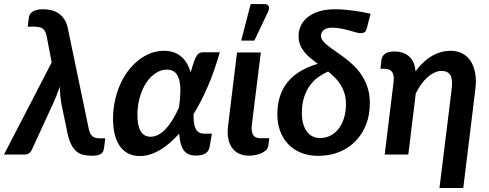

<svg xmlns="http://www.w3.org/2000/svg" viewBox="-46 -776 2456 964"><path d="M213.5 -462.5 -26 0H74C85 0 93.6 -2.2 99.8 -6.5C105.9 -10.8 110.3 -16.2 113 -22.5L222 -259C228.7 -274.3 234.7 -288.8 240 -302.2C245.3 -315.8 250.2 -328.5 254.5 -340.5C254.5 -328.8 255.1 -315.7 256.2 -301C257.4 -286.3 259.8 -268.7 263.5 -248L288 -131.5C293 -102.2 299.3 -78.5 307 -60.5C314.7 -42.5 323.8 -28.6 334.5 -18.8C345.2 -8.9 357.4 -2.3 371.2 1C385.1 4.3 400.8 6 418.5 6C434.8 6 448.1 3.4 458.2 -1.8C468.4 -6.9 474.5 -17.8 476.5 -34.5L482.5 -81.5H455C437 -81.5 424 -85.6 416 -93.8C408 -101.9 402.3 -114.7 399 -132L294.5 -634.5C290.5 -653.5 284.2 -669.2 275.5 -681.5C266.8 -693.8 256.9 -703.5 245.8 -710.5C234.6 -717.5 222.5 -722.4 209.5 -725.2C196.5 -728.1 183.7 -729.5 171 -729.5C158 -729.5 147 -728.3 138 -726C129 -723.7 121.7 -720.5 116 -716.5C110.3 -712.5 106.2 -707.8 103.5 -702.5C100.8 -697.2 99.2 -691.5 98.5 -685.5L93 -642H124.5C135.5 -642 144.7 -641.2 152 -639.5C159.3 -637.8 165.4 -635 170.2 -631C175.1 -627 178.9 -621.7 181.8 -615C184.6 -608.3 187 -600.2 189 -590.5Z M1006 -36.5 1018 -105H979.5C967.8 -105 958.4 -107.4 951.2 -112.2C944.1 -117.1 938.6 -123.9 934.8 -132.8C930.9 -141.6 928.4 -152 927.2 -164C926.1 -176 925.7 -189.2 926 -203.5C952.3 -246.2 976.6 -293.4 998.8 -345.2C1020.9 -397.1 1040.5 -453.2 1057.5 -513.5H972.5C966.2 -513.5 960.6 -512.3 955.8 -510C950.9 -507.7 946.2 -502.9 941.5 -495.8C936.8 -488.6 932.2 -478.3 927.5 -465C922.8 -451.7 917.5 -434.2 911.5 -412.5C906.8 -428.2 900.8 -442.6 893.5 -455.8C886.2 -468.9 877 -480.3 866 -490C855 -499.7 842.2 -507.2 827.8 -512.8C813.2 -518.2 796.5 -521 777.5 -521C754.2 -521 731.7 -516.8 710 -508.5C688.3 -500.2 668 -488.5 649 -473.5C630 -458.5 612.7 -440.6 597 -419.8C581.3 -398.9 567.9 -375.8 556.8 -350.5C545.6 -325.2 536.9 -298.1 530.8 -269.2C524.6 -240.4 521.5 -210.7 521.5 -180C521.5 -148 524.8 -120.2 531.2 -96.8C537.8 -73.2 546.9 -53.8 558.8 -38.2C570.6 -22.8 584.8 -11.2 601.2 -3.8C617.8 3.8 635.8 7.5 655.5 7.5C688.2 7.5 721.2 -2.2 754.8 -21.5C788.2 -40.8 821.2 -68.7 853.5 -105C856.5 -66.3 864.2 -38.3 876.8 -21C889.2 -3.7 909.3 5 937 5C950 5 960.7 3.8 969 1.2C977.3 -1.2 984.1 -4.5 989.2 -8.5C994.4 -12.5 998.2 -17 1000.8 -22C1003.2 -27 1005 -31.8 1006 -36.5ZM710 -89.5C666 -89.5 644 -126.2 644 -199.5C644 -231.2 648 -260.8 656 -288.2C664 -315.8 674.8 -339.8 688.2 -360.2C701.8 -380.8 717.5 -396.9 735.5 -408.8C753.5 -420.6 772.3 -426.5 792 -426.5C810.7 -426.5 824.9 -421.2 834.8 -410.8C844.6 -400.2 851.4 -386.2 855.2 -368.5C859.1 -350.8 860.4 -330.6 859.2 -307.8C858.1 -284.9 856 -261.3 853 -237C832 -190 809.5 -153.7 785.5 -128C761.5 -102.3 736.3 -89.5 710 -89.5Z M1095 0ZM1144 -512.5 1099 -143.5C1096.3 -121.8 1096.5 -101.9 1099.5 -83.8C1102.5 -65.6 1108.4 -49.8 1117.2 -36.5C1126.1 -23.2 1137.7 -12.8 1152 -5.5C1166.3 1.8 1183.7 5.5 1204 5.5C1215 5.5 1226.1 4.4 1237.2 2.2C1248.4 0.1 1258.6 -3.2 1267.8 -7.5C1276.9 -11.8 1284.6 -17.2 1290.8 -23.5C1296.9 -29.8 1300.5 -37.2 1301.5 -45.5L1306 -82H1262.5C1243.8 -82 1231.2 -87.8 1224.5 -99.2C1217.8 -110.8 1215.8 -127.7 1218.5 -150L1263.5 -512.5ZM1165 -572H1231L1299.5 -716C1304.8 -728 1306 -737.6 1303 -744.8C1300 -751.9 1293.2 -755.5 1282.5 -755.5H1212.5Z M1796 -635 1814.5 -707C1802.2 -710 1788.5 -712.8 1773.5 -715.5C1758.5 -718.2 1743 -720.6 1727 -722.8C1711 -724.9 1695.2 -726.6 1679.5 -727.8C1663.8 -728.9 1649.2 -729.5 1635.5 -729.5C1607.5 -729.5 1582.2 -726.2 1559.5 -719.8C1536.8 -713.2 1517.7 -704.1 1502 -692.2C1486.3 -680.4 1474.2 -666.2 1465.8 -649.5C1457.2 -632.8 1453 -614.3 1453 -594C1453 -578 1455.7 -563.6 1461 -550.8C1466.3 -537.9 1473.4 -526 1482.2 -515C1491.1 -504 1501.3 -493.7 1513 -484C1524.7 -474.3 1536.8 -464.8 1549.5 -455.5C1480.8 -435.2 1429.8 -404 1396.5 -362C1363.2 -320 1346.5 -266.5 1346.5 -201.5C1346.5 -171.8 1351.1 -144.3 1360.2 -119C1369.4 -93.7 1382.8 -71.7 1400.2 -53C1417.8 -34.3 1439.2 -19.8 1464.8 -9.2C1490.2 1.2 1519.3 6.5 1552 6.5C1591.3 6.5 1626.9 -0.2 1658.8 -13.5C1690.6 -26.8 1717.8 -45.2 1740.2 -68.8C1762.8 -92.2 1780.2 -120.1 1792.5 -152.2C1804.8 -184.4 1811 -219.5 1811 -257.5C1811 -285.5 1807.5 -310.8 1800.5 -333.2C1793.5 -355.8 1784.2 -376.1 1772.8 -394.2C1761.2 -412.4 1748.2 -428.8 1733.5 -443.2C1718.8 -457.8 1703.8 -470.9 1688.2 -482.8C1672.8 -494.6 1657.7 -505.5 1643 -515.5C1628.3 -525.5 1615.2 -534.9 1603.8 -543.8C1592.2 -552.6 1583 -561.2 1576 -569.8C1569 -578.2 1565.5 -587.2 1565.5 -596.5C1565.5 -607.5 1570 -617 1579 -625C1588 -633 1602.7 -637 1623 -637C1637.3 -637 1651.7 -635.6 1666 -632.8C1680.3 -629.9 1693.8 -626.8 1706.5 -623.2C1719.2 -619.8 1730.4 -616.6 1740.2 -613.8C1750.1 -610.9 1757.7 -609.5 1763 -609.5C1772.7 -609.5 1779.9 -611.2 1784.8 -614.5C1789.6 -617.8 1793.3 -624.7 1796 -635ZM1691 -253.5C1691 -227.2 1687.7 -203.5 1681 -182.5C1674.3 -161.5 1665.2 -143.6 1653.5 -128.8C1641.8 -113.9 1628.1 -102.6 1612.2 -94.8C1596.4 -86.9 1579.5 -83 1561.5 -83C1545.5 -83 1531.8 -86.3 1520.2 -93C1508.8 -99.7 1499.2 -108.7 1491.8 -120C1484.2 -131.3 1478.7 -144.5 1475 -159.5C1471.3 -174.5 1469.5 -190.5 1469.5 -207.5C1469.5 -237.5 1473.2 -263.9 1480.5 -286.8C1487.8 -309.6 1497.6 -329.4 1509.8 -346.2C1521.9 -363.1 1535.9 -377.2 1551.8 -388.5C1567.6 -399.8 1584.2 -409.3 1601.5 -417C1613.5 -407.3 1624.9 -397.1 1635.8 -386.2C1646.6 -375.4 1656.1 -363.4 1664.2 -350.2C1672.4 -337.1 1678.9 -322.5 1683.8 -306.5C1688.6 -290.5 1691 -272.8 1691 -253.5Z M2280 168 2340.5 -326.5C2344.5 -357.5 2344.2 -385.1 2339.8 -409.2C2335.2 -433.4 2327.5 -453.8 2316.5 -470.2C2305.5 -486.8 2291.4 -499.3 2274.2 -508C2257.1 -516.7 2237.8 -521 2216.5 -521C2184.5 -521 2153.4 -512.4 2123.2 -495.2C2093.1 -478.1 2065.3 -452.2 2040 -417.5C2039 -434.8 2035.7 -449.8 2030 -462.2C2024.3 -474.8 2016.8 -485.1 2007.5 -493.2C1998.2 -501.4 1987.2 -507.5 1974.8 -511.5C1962.2 -515.5 1948.8 -517.5 1934.5 -517.5C1912.5 -517.5 1896.5 -513.5 1886.5 -505.5C1876.5 -497.5 1870.8 -488 1869.5 -477L1864 -430.5H1887C1903.7 -430.5 1915.7 -425.1 1923 -414.2C1930.3 -403.4 1932.7 -386.5 1930 -363.5L1885.5 0H2004L2041.5 -306.5C2049.8 -323.8 2059.2 -339.6 2069.5 -353.8C2079.8 -367.9 2090.7 -379.8 2102 -389.5C2113.3 -399.2 2124.8 -406.7 2136.5 -412C2148.2 -417.3 2159.5 -420 2170.5 -420C2192.2 -420 2207.2 -412.8 2215.5 -398.2C2223.8 -383.8 2225.8 -359.8 2221.5 -326.5L2160.5 168Z"/></svg>

Font: Lato
Style: Bold Italic
Weight: 700
Italic angle: -7°
Designer: Lukasz Dziedzic
Foundry: tyPoland Lukasz Dziedzic
Version: Version 2.007; 2014-02-27